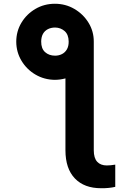

<svg xmlns="http://www.w3.org/2000/svg" viewBox="-20 -780 693 1011"><path d="M324.6 -484 473.8 -560.2V11.3Q473.8 52.2 491.8 71.8Q509.9 91.3 542.8 91.2Q552.6 91.3 563.3 90.1Q574 88.9 586.9 86.9V203.9Q570 207.8 551.2 209.6Q532.4 211.3 512.7 211.1Q424 211.3 374.4 159.7Q324.7 108.1 324.6 11.3ZM65.6 -560.2Q65.6 -615 92.8 -660.4Q120 -705.8 166.4 -733Q212.7 -760.2 269.1 -760.2Q325.1 -760.2 371.6 -733Q418.2 -705.8 446.1 -660.4Q474.1 -615 473.8 -560.2Q473.8 -505.6 445.8 -460Q417.9 -414.4 371.5 -387.2Q325.1 -360.1 269.1 -359.6Q213.3 -360.1 167.1 -387.1Q120.9 -414.1 93.4 -459.7Q65.9 -505.3 65.6 -560.2ZM270.3 -486.9Q289.9 -486.9 306.2 -495.2Q322.5 -503.4 332.2 -520Q341.9 -536.6 341.6 -561.5Q341.1 -598.3 320.1 -616.5Q299 -634.7 270.3 -635Q249 -635 232.4 -626.6Q215.7 -618.3 206.4 -602Q197.2 -585.6 196.9 -561.5Q196.6 -524.3 217.3 -505.6Q238 -486.9 270.3 -486.9Z"/></svg>

Font: Inter V
Style: 
Weight: 400
Designer: Rasmus Andersson
Foundry: rsms
Version: Version 4.000;git-a3f224843